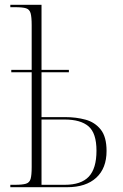

<svg xmlns="http://www.w3.org/2000/svg" viewBox="-20 -780 513 800"><path d="M23 0V-10H42Q73 -10 88 -14.5Q103 -19 107.5 -34.5Q112 -50 112 -84V-479H27V-489H112V-675Q112 -709 107.5 -725Q103 -741 88.5 -745.5Q74 -750 44 -750H23V-760H153V-489H267V-479H153V-292H253Q297 -292 336 -281.5Q375 -271 399.5 -240.5Q424 -210 424 -151Q424 -79 381 -39.5Q338 0 260 0ZM250 -10Q318 -10 350 -44Q382 -78 382 -152Q382 -225 349 -253.5Q316 -282 249 -282H153V-10Z"/></svg>

Font: Noto Serif Display Condensed ExtraLight
Style: Regular
Weight: 200
Width: 3
Designer: Monotype Design Team
Foundry: Monotype Imaging Inc.
Version: Version 2.009